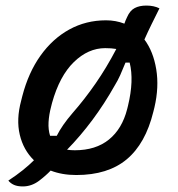

<svg xmlns="http://www.w3.org/2000/svg" viewBox="-20 -618 640 690"><path d="M361 -545Q396 -545 427 -533Q429 -539 431.5 -545Q434 -551 437 -557Q447 -580 464 -589Q481 -598 506 -598Q533 -598 553 -588Q538 -558 524.5 -530.5Q511 -503 499 -476Q531 -433 541.5 -369Q552 -305 535 -232L531 -216Q503 -102 435.5 -45.5Q368 11 254 11Q203 11 162 -5Q145 13 120 32Q93 52 62 52Q43 52 30.5 46.5Q18 41 10 31Q39 12 62 -6.5Q85 -25 102 -42Q64 -79 51 -134Q38 -189 56 -256L60 -272Q82 -357 125.5 -418Q169 -479 229 -512Q289 -545 361 -545ZM358 -445Q297 -445 245.5 -395Q194 -345 167 -248L164 -236Q156 -206 154.5 -179Q153 -152 160 -130H184Q203 -168 241 -212Q284 -261 323.5 -318Q363 -375 398 -442Q381 -445 358 -445ZM393 -312Q356 -246 312.5 -187.5Q269 -129 221 -80Q235 -78 249 -78Q324 -78 371.5 -116.5Q419 -155 437 -226L440 -238Q462 -329 446 -393H431Q421 -368 412 -348Q403 -328 393 -312Z"/></svg>

Font: Recursive Mn Csl St Med
Style: Italic
Weight: 500
Italic angle: -15°
Monospace: yes
Version: Version 1.079;hotconv 1.0.112;makeotfexe 2.5.65598; ttfautoh